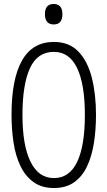

<svg xmlns="http://www.w3.org/2000/svg" viewBox="-20 -936 540 966"><path d="M251 10Q190 10 148.5 -20Q107 -50 82.5 -101.5Q58 -153 48 -219.5Q38 -286 38 -359Q38 -539 91 -632Q144 -725 251 -725Q328 -725 374.5 -676.5Q421 -628 442 -545Q463 -462 463 -358Q463 -283 452.5 -216.5Q442 -150 418 -99Q394 -48 353 -19Q312 10 251 10ZM251 -40Q329 -40 368 -121Q407 -202 407 -358Q407 -512 368 -593.5Q329 -675 251 -675Q168 -675 130.5 -592.5Q93 -510 93 -358Q93 -205 133.5 -122.5Q174 -40 251 -40ZM250 -813Q228 -813 217 -826.5Q206 -840 206 -864Q206 -916 250 -916Q294 -916 294 -864Q294 -840 283.5 -826.5Q273 -813 250 -813Z"/></svg>

Font: Noto Sans Mono ExtraCondensed Light
Style: Regular
Weight: 300
Width: 2
Designer: Monotype Design Team
Foundry: Monotype Imaging Inc.
Version: Version 2.014; ttfautohint (v1.8.4.7-5d5b)